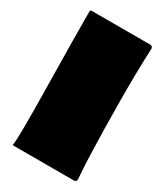

<svg xmlns="http://www.w3.org/2000/svg" viewBox="-161 -702 673 775"><g transform="rotate(30 175.5 -314.5)"><path d="M30 -629H307Q311 -629 314.5 -625.5Q318 -622 318 -617Q313 -503 314 -368Q315 -233 318 -151Q319 -89 325 -12Q325 -7 322 -3.5Q319 0 314 0H31Q27 0 28 -4Q34 -40 30 -272Q26 -518 26 -625Q27 -626 30 -629Z"/></g></svg>

Font: Cubao Free 
Style: Regular
Weight: 400
Designer: Aaron Amar
Version: Version 001.001